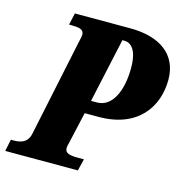

<svg xmlns="http://www.w3.org/2000/svg" viewBox="-128 -812 870 909"><g transform="rotate(15 307.5 -357.0)"><path d="M-22 0H334L348 -58H319C282 -58 255 -62 255 -88C255 -96 258 -108 262 -124L295 -270H363C556 -270 637 -393 637 -525C637 -649 545 -714 399 -714H128L115 -656H126C163 -656 188 -652 188 -626C188 -619 186 -609 181 -588L81 -112C71 -65 37 -58 1 -58H-10ZM338 -334H309L378 -650H388C420 -650 452 -623 452 -533C452 -426 415 -334 338 -334Z"/></g></svg>

Font: Noto Serif Condensed Black
Style: Italic
Weight: 900
Width: 3
Italic angle: -12°
Designer: Monotype Design Team
Foundry: Monotype Imaging Inc.
Version: Version 2.013